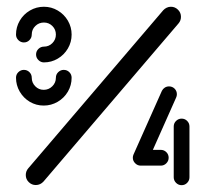

<svg xmlns="http://www.w3.org/2000/svg" viewBox="-20 -539 603 560"><path d="M165.9 -335.2Q175.6 -335.2 182.2 -328.5Q188.9 -321.9 188.9 -312.2Q188.9 -290.4 178 -271.7Q167 -253 148.1 -242Q129.3 -231.1 107.4 -231.1Q85.6 -231.1 67 -242Q48.5 -253 37.6 -271.7Q26.7 -290.4 26.7 -312.2Q26.7 -321.9 33.5 -328.5Q40.4 -335.2 49.6 -335.2Q59.3 -335.2 65.9 -328.5Q72.6 -321.9 72.6 -312.2Q72.6 -297.8 82.8 -287.4Q93 -277 107.4 -277Q122.2 -277 132.6 -287.4Q143 -297.8 143 -312.2Q143 -321.9 149.8 -328.5Q156.7 -335.2 165.9 -335.2ZM49.6 -415.2Q40.4 -415.2 33.5 -422Q26.7 -428.9 26.7 -438.1Q26.7 -460 37.6 -478.7Q48.5 -497.4 67.2 -508.3Q85.9 -519.3 108.1 -519.3Q130 -519.3 148.5 -508.3Q167 -497.4 178 -478.7Q188.9 -460 188.9 -438.1Q188.9 -416.3 178 -397.6Q167 -378.9 148.5 -368Q130 -357 108.1 -357Q98.9 -357 92 -363.9Q85.2 -370.7 85.2 -380Q85.2 -389.6 92 -396.3Q98.9 -403 108.1 -403Q122.6 -403 132.8 -413.3Q143 -423.7 143 -438.1Q143 -453 132.8 -463.1Q122.6 -473.3 108.1 -473.3Q93.3 -473.3 83 -463.1Q72.6 -453 72.6 -438.1Q72.6 -428.9 65.9 -422Q59.3 -415.2 49.6 -415.2ZM478.5 -519.3Q490.4 -519.3 499.1 -510.7Q507.8 -502.2 507.8 -490Q507.8 -478.9 500.7 -470.7L106.7 -9.3Q102.6 -4.8 96.9 -2Q91.1 0.7 84.4 0.7Q72.6 0.7 63.9 -7.8Q55.2 -16.3 55.2 -28.5Q55.2 -39.6 62.2 -47.8L456.3 -509.3Q460.4 -513.7 466.1 -516.5Q471.9 -519.3 478.5 -519.3ZM471.9 -78.9Q471.9 -69.6 465.2 -62.8Q458.5 -55.9 448.9 -55.9H391.1V-101.9H448.9Q458.5 -101.9 465.2 -95.2Q471.9 -88.5 471.9 -78.9ZM509.6 -193Q519.3 -193 525.9 -186.3Q532.6 -179.6 532.6 -170V-21.9Q532.6 -12.6 525.9 -5.7Q519.3 1.1 509.6 1.1Q500.4 1.1 493.5 -5.7Q486.7 -12.6 486.7 -21.9V-170Q486.7 -179.6 493.5 -186.3Q500.4 -193 509.6 -193ZM390.4 -55.9Q381.1 -55.9 374.3 -62.8Q367.4 -69.6 367.4 -78.9Q367.4 -83.7 369.3 -88.1L452.2 -274.1Q455.2 -280 460.7 -283.5Q466.3 -287 473 -287Q482.6 -287 489.3 -280.4Q495.9 -273.7 495.9 -264.1Q495.9 -258.9 493.7 -254.4L411.5 -69.6Q408.5 -63.3 403 -59.6Q397.4 -55.9 390.4 -55.9Z"/></svg>

Font: 26F Galaxy Sans
Style: Bold
Weight: 700
Designer: C₂₉H₂₅N₃O₅
Version: Version 1.100